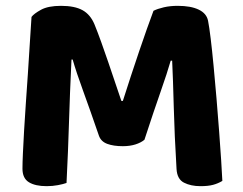

<svg xmlns="http://www.w3.org/2000/svg" viewBox="-20 -630 834 658"><path d="M475 -151Q463 -141 444 -135Q425 -129 401 -129Q369 -129 347.5 -137Q326 -145 319 -165Q287 -258 264.5 -319.5Q242 -381 229 -426H225Q222 -364 220 -312.5Q218 -261 216.5 -212Q215 -163 213 -113Q211 -63 208 -3Q197 1 178.5 4.5Q160 8 140 8Q101 8 79 -5.5Q57 -19 57 -52Q57 -71 58.5 -104.5Q60 -138 62.5 -181.5Q65 -225 68.5 -275Q72 -325 75.5 -376.5Q79 -428 82 -478.5Q85 -529 88 -572Q96 -583 120.5 -596.5Q145 -610 189 -610Q236 -610 263 -595Q290 -580 304 -546Q315 -519 327 -485.5Q339 -452 351 -417Q363 -382 374.5 -347.5Q386 -313 396 -284H401Q429 -372 457 -454.5Q485 -537 506 -593Q520 -600 541.5 -605Q563 -610 589 -610Q634 -610 661 -597Q688 -584 693 -559Q697 -539 702 -498Q707 -457 712 -404Q717 -351 722 -292.5Q727 -234 731 -179.5Q735 -125 738 -80Q741 -35 742 -10Q727 -1 710 3.5Q693 8 667 8Q634 8 610.5 -4Q587 -16 585 -51Q578 -167 575.5 -263.5Q573 -360 570 -422H565Q553 -380 530.5 -316Q508 -252 475 -151Z"/></svg>

Font: Baloo Bhaina 2
Style: Bold
Weight: 700
Designer: Yesha Goshar, Manish Minz, Shuchita Grover and Ek Type
Foundry: Ek Type
Version: Version 1.640;hotconv 1.0.111;makeotfexe 2.5.65597; ttfautoh